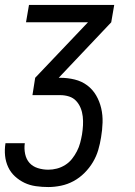

<svg xmlns="http://www.w3.org/2000/svg" viewBox="-23 -540 543 775"><path d="M172 215Q147 215 122 211.5Q97 208 76 198Q55 188 37.5 172Q20 156 10 134.5Q0 113 -2.5 88.5Q-5 64 -1 39V38H77V39Q74 60 78.5 81.5Q83 103 96 117.5Q109 132 129.5 138.5Q150 145 172 145Q189 145 206.5 140.5Q224 136 240 126Q256 116 267.5 101.5Q279 87 287.5 70.5Q296 54 300.5 37Q305 20 308 3Q311 -16 312 -34Q313 -52 311 -70Q309 -88 302.5 -104Q296 -120 284.5 -132.5Q273 -145 256 -150.5Q239 -156 220 -156H108L119 -226L332 -450H82L94 -520H438L426 -450L214 -226H220Q250 -226 278.5 -219Q307 -212 329 -195.5Q351 -179 365 -155Q379 -131 385.5 -103Q392 -75 391 -45Q390 -15 385 14Q381 40 373.5 65.5Q366 91 352 114.5Q338 138 318 158Q298 178 274 191Q250 204 223.5 209.5Q197 215 172 215Z"/></svg>

Font: Iosevka SS18
Style: Italic
Weight: 400
Italic angle: -9°
Monospace: yes
Designer: Belleve Invis
Foundry: Belleve Invis
Version: Version 25.1.1; ttfautohint (v1.8.4)